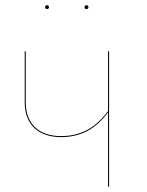

<svg xmlns="http://www.w3.org/2000/svg" viewBox="-20 -713 561 733"><path d="M159.6 -678.4C164.4 -678.4 167 -681.9 167 -685.7C167 -689.5 164.4 -693.1 159.6 -693.1C154.8 -693.1 152.2 -689.5 152.2 -685.7C152.2 -681.9 154.8 -678.4 159.6 -678.4ZM310.3 -678.4C315.1 -678.4 317.6 -681.9 317.6 -685.7C317.6 -689.5 315.1 -693.1 310.3 -693.1C305.4 -693.1 302.8 -689.5 302.8 -685.7C302.8 -681.9 305.4 -678.4 310.3 -678.4ZM392.5 -517.2V-289.1C355.8 -239.8 303.3 -193.4 213.5 -193.4C128.9 -193.4 78.3 -239.6 78.3 -322.1V-517.2H74.3V-321.9C74.3 -236.2 128.4 -189.5 213.1 -189.5C302.4 -189.5 354.7 -233.9 392.5 -283.7V0H396.5V-517.2Z"/></svg>

Font: Fira Sans Four
Style: Regular
Weight: 100
Designer: Carrois Corporate & Edenspiekermann AG
Foundry: Carrois Corporate GbR & Edenspiekermann AG
Version: Version 4.203;PS 004.203;hotconv 1.0.88;makeotf.lib2.5.64775